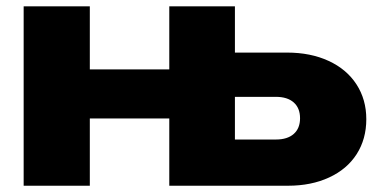

<svg xmlns="http://www.w3.org/2000/svg" viewBox="-20 -592 1204 612"><path d="M519.6 -571.8H728.8V-51.6L665.6 -147.3H859.4Q896.2 -147.3 916.3 -165.1Q936.4 -182.8 936.4 -215.1Q936.4 -247.5 916.3 -265.4Q896.2 -283.3 859.4 -283.3H663.4V-424.4H894.9Q970.1 -424.4 1027.4 -397.9Q1084.8 -371.5 1116.2 -323.2Q1147.6 -274.8 1147.6 -212.2Q1147.6 -148.8 1116.8 -100.6Q1085.9 -52.5 1029 -26.3Q972.2 0 898.2 0H519.6ZM55.4 -571.8H266.3V0H55.4ZM176.4 -370.8H599.2V-214.3H176.4Z"/></svg>

Font: Unbounded Variable
Style: Regular
Weight: 400
Designer: Luke Prowse, Jean-Baptiste Morizot, Fátima Lázaro, Florian Runge
Foundry: NaN
Version: Version 1.600;FEAKit 1.0